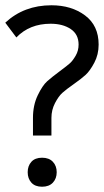

<svg xmlns="http://www.w3.org/2000/svg" viewBox="-20 -694 394 728"><path d="M175 -180H105V-247Q105 -295 123 -332.5Q141 -370 159 -386Q177 -402 206 -423.5Q235 -445 245.5 -454.5Q256 -464 267 -483Q278 -502 278 -525Q278 -564 248 -584Q218 -604 172 -604Q92 -604 42 -552L0 -608Q71 -674 175 -674Q251 -674 302.5 -635.5Q354 -597 354 -525Q354 -487 337.5 -456Q321 -425 304.5 -410Q288 -395 259.5 -375Q231 -355 216.5 -342Q202 -329 188.5 -303Q175 -277 175 -247ZM99 -1.5Q85 -17 85 -41Q85 -65 99 -80.5Q113 -96 139.5 -96Q166 -96 180.5 -80.5Q195 -65 195 -41Q195 -17 180.5 -1.5Q166 14 139.5 14Q113 14 99 -1.5Z"/></svg>

Font: Imprima
Style: Regular
Weight: 400
Version: Version 1.001